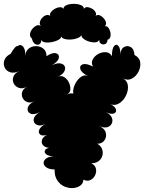

<svg xmlns="http://www.w3.org/2000/svg" viewBox="-23 -961 753 995"><path d="M260 -83Q232 -83 217.5 -93.5Q203 -104 203 -117Q203 -130 217.5 -140.5Q232 -151 260 -151Q231 -151 218.5 -160Q206 -169 209 -179.5Q212 -190 231 -195Q210 -197 200 -208.5Q190 -220 194.5 -235.5Q199 -251 220 -262Q196 -255 185 -264Q174 -273 180.5 -289Q187 -305 215 -320Q192 -308 176 -311.5Q160 -315 154 -327Q148 -339 155 -353.5Q162 -368 185 -380Q152 -364 134.5 -372.5Q117 -381 120.5 -401Q124 -421 156 -437Q135 -426 118.5 -432Q102 -438 94.5 -453Q87 -468 92 -484.5Q97 -501 118 -512Q94 -499 75.5 -505.5Q57 -512 48.5 -528Q40 -544 46 -562.5Q52 -581 77 -593Q50 -580 30 -586.5Q10 -593 1.5 -610.5Q-7 -628 -0.5 -648.5Q6 -669 32 -682Q58 -727 69 -722Q81 -734 95 -721Q109 -708 109 -670Q109 -696 125.5 -709Q142 -722 163.5 -722Q185 -722 201.5 -709Q218 -696 218 -670Q249 -690 267 -685Q285 -680 282 -661.5Q279 -643 247 -623Q272 -635 289 -632.5Q306 -630 312 -618Q318 -606 310 -590.5Q302 -575 277 -563Q294 -571 309.5 -561.5Q325 -552 334 -533.5Q343 -515 341.5 -497Q340 -479 323 -471Q342 -480 357 -476Q354 -491 360 -510Q366 -529 378 -544.5Q390 -560 404.5 -567Q419 -574 434 -566Q399 -584 393.5 -602.5Q388 -621 406 -627.5Q424 -634 459 -616Q448 -635 457.5 -653Q467 -671 486.5 -681.5Q506 -692 526 -690.5Q546 -689 557 -670Q557 -709 568 -722Q579 -735 590 -724Q601 -713 601 -678Q602 -707 619.5 -717Q637 -727 654.5 -717Q672 -707 674 -676Q700 -663 703.5 -638.5Q707 -614 695 -590Q683 -566 661 -554Q639 -542 613 -555Q633 -545 638 -526Q643 -507 637 -485Q631 -463 617 -445.5Q603 -428 584.5 -420.5Q566 -413 547 -423Q574 -409 578 -394Q582 -379 567.5 -373Q553 -367 525 -380Q550 -368 556.5 -351.5Q563 -335 556 -320.5Q549 -306 531.5 -301.5Q514 -297 489 -309Q519 -296 525 -274Q531 -252 518.5 -234Q506 -216 481 -216Q498 -207 505 -190.5Q512 -174 508 -156.5Q504 -139 489.5 -127Q475 -115 450 -115Q470 -105 474 -87.5Q478 -70 470 -53Q462 -36 445.5 -28Q429 -20 409 -30Q409 -11 393.5 0.5Q378 12 355.5 13.5Q333 15 311 5.5Q289 -4 274 -26Q259 -48 260 -83ZM142 -762Q131 -770 132.5 -784Q134 -798 144 -810.5Q154 -823 166.5 -828.5Q179 -834 190 -825Q181 -834 183.5 -846Q186 -858 195.5 -868.5Q205 -879 217 -882.5Q229 -886 238 -878Q233 -887 240.5 -897.5Q248 -908 261.5 -915.5Q275 -923 288 -923.5Q301 -924 306 -915Q306 -928 322 -934.5Q338 -941 359 -941Q380 -941 396 -934.5Q412 -928 412 -915Q418 -925 430 -924Q442 -923 454 -916Q466 -909 472 -898Q478 -887 472 -878Q481 -886 492.5 -882Q504 -878 513.5 -867.5Q523 -857 526 -845Q529 -833 520 -825Q531 -827 538.5 -817.5Q546 -808 549 -794.5Q552 -781 548.5 -769Q545 -757 534 -755Q534 -739 523.5 -733.5Q513 -728 502 -733.5Q491 -739 491 -755Q487 -744 473 -742Q459 -740 442 -744.5Q425 -749 412 -758.5Q399 -768 398 -779Q394 -769 378 -763Q362 -757 343 -756Q324 -755 309 -760Q294 -765 294 -776Q296 -764 281.5 -755.5Q267 -747 247 -743Q227 -739 210.5 -741.5Q194 -744 191 -755Q191 -737 181 -731.5Q171 -726 159 -733Q147 -740 142 -762Z"/></svg>

Font: Rubik Bubbles
Style: Regular
Weight: 400
Designer: Hubert and Fischer, NaN
Foundry: Hubert and Fischer, NaN
Version: Version 2.200